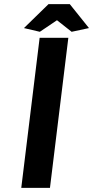

<svg xmlns="http://www.w3.org/2000/svg" viewBox="-20 -910 451 930"><path d="M83 0 172 -727H311L222 0ZM173 -756 96 -774 215 -890H318L411 -774L327 -756L256 -812Z"/></svg>

Font: Expletus Sans
Style: Bold Italic
Weight: 700
Italic angle: -7°
Version: Version 7.500